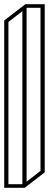

<svg xmlns="http://www.w3.org/2000/svg" viewBox="-20 -750 232 910"><path d="M0 140V-653L100 -730H192V67L97 140ZM172 60V-713H106V111ZM20 -646V123H86V-697Z"/></svg>

Font: Imposible
Style: Regular
Weight: 400
Designer: Rodrigo Fuenzalida
Foundry: fragTYPE
Version: Version 1.000